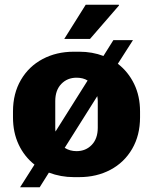

<svg xmlns="http://www.w3.org/2000/svg" viewBox="-20 -740 648 813"><path d="M573 -268V-243Q573 -167 539.5 -109.5Q506 -52 447.5 -21Q389 10 316 10H292Q238 10 187 -9L148 53H65L126 -43Q83 -77 59 -128Q35 -179 35 -243V-268Q35 -344 68.5 -401.5Q102 -459 160.5 -490Q219 -521 292 -521H316Q371 -521 418 -503L460 -570H543L479 -470Q523 -436 548 -384.5Q573 -333 573 -268ZM215 -183 351 -399Q332 -411 304 -411Q265 -411 239.5 -384.5Q214 -358 214 -312V-199Q214 -188 215 -183ZM394 -312Q394 -319 392 -333L254 -114Q276 -100 304 -100Q343 -100 368.5 -126.5Q394 -153 394 -199ZM483 -720 484 -717 361 -575H252L343 -720Z"/></svg>

Font: Chivo ExtraBold
Style: Regular
Weight: 800
Designer: Hector Gatti
Foundry: Omnibus-Type
Version: Version 1.007